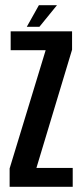

<svg xmlns="http://www.w3.org/2000/svg" viewBox="-20 -718 320 738"><path d="M17 0V-70.5L155.5 -525H21V-597.5H257V-527L120 -72.5H259.5V0ZM83 -615 129.5 -698H199L131.5 -615Z"/></svg>

Font: Anybody Condensed Medium
Style: Regular
Weight: 500
Width: 3
Designer: Tyler Finck
Foundry: Etcetera Type Company
Version: Version 1.010; ttfautohint (v1.8.3) -l 8 -r 50 -G 200 -x 14 